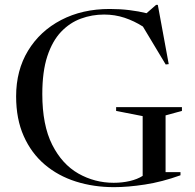

<svg xmlns="http://www.w3.org/2000/svg" viewBox="-20 -762 806 792"><path d="M663 -52H724.5V-39Q648 -11.5 577.8 -0.8Q507.5 10 450.5 10Q366.5 10 293 -13.2Q219.5 -36.5 164.2 -83.5Q109 -130.5 77.8 -200.8Q46.5 -271 46.5 -364.5Q46.5 -472 95.8 -553Q145 -634 232.2 -679.5Q319.5 -725 432.5 -725Q476 -725 514.2 -720.2Q552.5 -715.5 584.5 -707.5L624 -742H631L676 -497.5L663.5 -496L569.5 -652.5Q533.5 -675.5 493.5 -688.8Q453.5 -702 409.5 -702Q359.5 -702 313.8 -685.2Q268 -668.5 232 -630.8Q196 -593 175.2 -530Q154.5 -467 154.5 -374Q154.5 -246 195.2 -165.2Q236 -84.5 303.2 -46.2Q370.5 -8 449 -8Q484 -8 515.2 -15.2Q546.5 -22.5 568.5 -36.5V-283L459 -304.5V-320H730.5V-304.5L663 -286Z"/></svg>

Font: Newsreader Display
Style: Regular
Weight: 400
Designer: Hugues Gentile
Foundry: Production Type
Version: Version 1.001